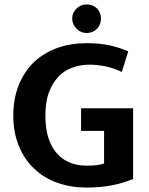

<svg xmlns="http://www.w3.org/2000/svg" viewBox="-20 -836 671 867"><path d="M371 -641C410 -641 445 -638 476 -631C507 -624 534 -615 559 -604L530 -511C507 -522 483 -531 458 -536C433 -541 409 -544 385 -544C358 -544 332 -540 308 -531C283 -522 262 -509 244 -490C226 -471 212 -448 201 -419C190 -390 185 -355 185 -314C185 -241 201 -186 234 -147C266 -108 312 -88 372 -88C407 -88 433 -91 450 -98V-245H346V-347H581V-28C555 -17 525 -7 490 0C455 7 416 11 371 11C324 11 281 4 241 -10C200 -24 165 -45 136 -73C106 -100 83 -134 66 -175C49 -215 40 -261 40 -314C40 -367 49 -414 66 -455C83 -496 106 -530 135 -557C164 -584 199 -605 240 -620C280 -634 324 -641 371 -641ZM306 -753C306 -770 313 -785 326 -798C339 -810 354 -816 371 -816C390 -816 405 -810 418 -798C430 -785 436 -770 436 -753C436 -734 430 -719 418 -706C405 -693 390 -687 371 -687C354 -687 339 -693 326 -706C313 -719 306 -734 306 -753Z"/></svg>

Font: Holmes&Hills Bold
Style: Bold
Weight: 500
Designer: Noopur Datye, Girish Dalvi, Yashodeep Gholap, Pallavi Karambelkar
Foundry: Ek Type
Version: ""